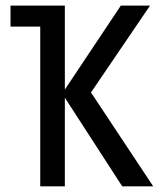

<svg xmlns="http://www.w3.org/2000/svg" viewBox="-20 -658 590 678"><path d="M521 0 301.3 -331.5 509.8 -638.2H406.7L209 -341.8V-638.2H17.1V-564H122.1V0H209V-313L411.6 0Z"/></svg>

Font: CodeNewRoman Nerd Font Mono
Style: Regular
Weight: 400
Monospace: yes
Designer: Sam Radian
Foundry: Code New Roman
Version: Version 2.00 November 29, 2014;Nerd Fonts 3.2.1